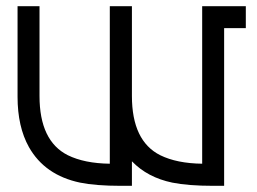

<svg xmlns="http://www.w3.org/2000/svg" viewBox="-20 -602 827 619"><path d="M702.6 -2.9H667.5Q586.9 -2.9 535.6 -13.2Q455.6 -29.8 405.3 -82V-2.9H369.6Q289.1 -2.9 238.3 -13.2Q124.5 -37.1 73.2 -127.9Q36.6 -193.4 36.6 -290V-582H107.4V-292.5Q107.4 -147.5 198.7 -101.6Q252.4 -75.2 334 -74.2V-582H405.3V-292.5Q405.3 -147.5 496.6 -101.6Q550.3 -75.2 631.8 -74.2V-582H772.5V-511.2H702.6Z"/></svg>

Font: Greenwashing Machine
Style: Regular
Weight: 400
Designer: Tup Wanders
Foundry: Free font, DO NOT SELL
Version: Version 1.00;August 10, 2023;FontCreator 11.5.0.2430 64-bit